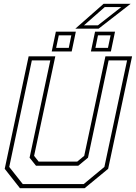

<svg xmlns="http://www.w3.org/2000/svg" viewBox="-20 -999 721 1019"><path d="M86 0 5 -103 132 -700H273.5L161 -172L185 -141.5H390L427 -172L539.5 -700H681L554 -103L429 0ZM101 -22H424L534 -113L654.5 -678.5H556.5L447 -162L395.5 -119.5H171L137 -162L247 -678.5H149L29 -113ZM462.5 -726 484.5 -831H590.5L568.5 -726ZM254.5 -726 276.5 -831H382.5L360.5 -726ZM278 -745H345L358.5 -811.5H292ZM486.5 -745H553L567 -811.5H500ZM380 -847 530 -979H673.5L503.5 -847ZM425.5 -864.5H499.5L623.5 -961.5H536Z"/></svg>

Font: Tourney Thin ExtraLight
Style: Italic
Weight: 250
Italic angle: -12°
Version: Version 1.015